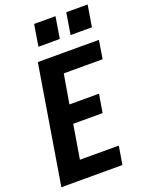

<svg xmlns="http://www.w3.org/2000/svg" viewBox="-173 -1038 864 1123"><g transform="rotate(-20 259.0 -476.0)"><path d="M8 0 129 -735H509L491 -621H249L218 -439H402L383 -325H200L165 -114H407L388 0ZM496 -818H363L385 -952H518ZM296 -818H163L185 -952H318Z"/></g></svg>

Font: Iosevka SS04 Heavy Oblique
Style: Regular
Weight: 900
Italic angle: -9°
Monospace: yes
Designer: Belleve Invis
Foundry: Belleve Invis
Version: Version 19.0.0; ttfautohint (v1.8.4)